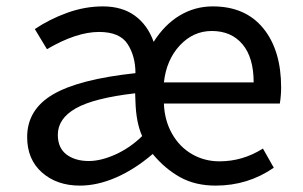

<svg xmlns="http://www.w3.org/2000/svg" viewBox="-20 -568 948 601"><path d="M65 -139Q65 -225 146 -272.5Q227 -320 404 -339Q404 -392 379.5 -430Q355 -468 290 -468Q219 -468 127 -414L89 -477Q135 -508 190.5 -528Q246 -548 302 -548Q362 -548 402 -519Q442 -490 461 -437Q495 -491 542.5 -519.5Q590 -548 646 -548Q748 -548 804 -479.5Q860 -411 860 -294Q860 -270 856 -244H493Q495 -191 518.5 -149.5Q542 -108 581 -85.5Q620 -63 667 -63Q740 -63 803 -103L837 -43Q756 13 655 13Q591 13 543.5 -13.5Q496 -40 458 -86Q402 -38 343.5 -12.5Q285 13 230 13Q158 13 111.5 -28Q65 -69 65 -139ZM425 -142Q406 -184 404 -250L403 -276Q274 -261 217.5 -229Q161 -197 161 -146Q161 -105 188 -84.5Q215 -64 258 -64Q296 -64 341.5 -84.5Q387 -105 425 -142ZM643 -471Q585 -471 543 -426Q501 -381 493 -310H774Q774 -388 739 -429.5Q704 -471 643 -471Z"/></svg>

Font: Nebula Sans Medium
Style: Regular
Weight: 500
Designer: Paul D. Hunt for Adobe (as Source Sans)
Foundry: Nebula Entertainment & Broadcasting LLC
Version: Version 1.010